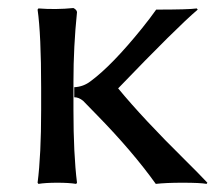

<svg xmlns="http://www.w3.org/2000/svg" viewBox="-20 -453 536 476"><path d="M164.1 -236.8Q187 -237.8 205.1 -252Q257.8 -291 332 -382.8Q352.5 -408.2 367.2 -429.2Q448.7 -429.2 467.8 -432.1L470.2 -429.2Q418.9 -385.7 272.9 -233.9Q335.4 -158.2 438.5 -56.6Q471.7 -23.9 494.1 0L492.2 2.9Q477.1 0 432.1 0Q392.1 0 366.2 2.9Q308.6 -77.6 221.2 -167Q197.8 -190.9 186 -203.1Q175.3 -211.9 164.1 -211.9ZM82 -234.9Q82 -367.7 73.2 -429.2L75.2 -432.1Q118.2 -428.7 162.1 -433.1Q170.4 -428.7 170.9 -422.9Q162.1 -337.4 162.1 -251V-180.2Q162.1 -70.8 170.9 0L168.9 2.9Q150.9 0 122.1 0Q93.3 0 75.2 2.9L73.2 0Q82 -68.4 82 -180.2Z"/></svg>

Font: Linux Biolinum Capitals O
Style: Small Caps
Weight: 400
Designer: Philipp H. Poll
Foundry: Philipp H. Poll
Version: Version 1.0.4